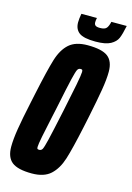

<svg xmlns="http://www.w3.org/2000/svg" viewBox="-127 -906 670 977"><g transform="rotate(15 207.5 -417.0)"><path d="M6 -97Q6 -135 15 -191Q24 -247 44 -340L54 -387Q82 -519 100 -577.5Q118 -636 152 -666Q186 -696 249 -696Q325 -696 356 -672Q387 -648 387 -593Q387 -554 377.5 -497Q368 -440 349 -348L337 -291Q311 -169 293 -112Q275 -55 240.5 -23.5Q206 8 142 8Q68 8 37 -16.5Q6 -41 6 -97ZM216 -344Q235 -433 245.5 -488Q256 -543 256 -557Q256 -566 253.5 -568Q251 -570 245 -570Q234 -570 228.5 -559.5Q223 -549 213 -507.5Q203 -466 178 -344L168 -298Q153 -230 144.5 -186.5Q136 -143 136 -130Q136 -122 138.5 -120Q141 -118 148 -118Q159 -118 164.5 -128.5Q170 -139 180 -180.5Q190 -222 216 -344ZM171 -796Q171 -814 176 -842H258Q255 -830 255 -819Q255 -808 261.5 -802.5Q268 -797 286 -797Q311 -797 320 -808Q329 -819 334 -842H415Q406 -797 396.5 -775Q387 -753 360.5 -738.5Q334 -724 281 -724Q219 -724 195 -742Q171 -760 171 -796Z"/></g></svg>

Font: Saira Ultra Condensed Black
Style: Italic
Weight: 900
Width: 1
Italic angle: -12°
Designer: Hector Gatti with collaboration of the Omnibus-Type team
Foundry: Omnibus-Type
Version: Version 1.001; ttfautohint (v1.8)